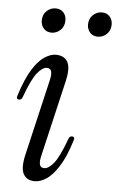

<svg xmlns="http://www.w3.org/2000/svg" viewBox="-52 -743 485 790"><g transform="rotate(5 190.5 -348.0)"><path d="M122 10Q89 10 75 -14.5Q61 -39 74 -95L148 -412Q153 -434 149.5 -446.5Q146 -459 131 -459Q113 -459 91.5 -432.5Q70 -406 43 -332Q39 -319 29 -319Q14 -319 21 -337Q43 -406 67.5 -445Q92 -484 117 -500Q142 -516 163 -516Q198 -516 212 -491.5Q226 -467 213 -411L139 -94Q134 -72 137.5 -59.5Q141 -47 156 -47Q174 -47 195.5 -73.5Q217 -100 244 -174Q248 -187 258 -187Q273 -187 266 -169Q245 -101 219.5 -61.5Q194 -22 169 -6Q144 10 122 10ZM137 -605Q117 -605 105 -618.5Q93 -632 93 -651Q93 -676 109 -691Q125 -706 146 -706Q166 -706 178 -693Q190 -680 190 -660Q190 -635 174 -620Q158 -605 137 -605ZM328 -605Q308 -605 296 -618.5Q284 -632 284 -651Q284 -676 300 -691Q316 -706 337 -706Q357 -706 369 -693Q381 -680 381 -660Q381 -635 365 -620Q349 -605 328 -605Z"/></g></svg>

Font: Instrument Serif
Style: Italic
Weight: 400
Italic angle: -13°
Designer: Rodrigo Fuenzalida
Foundry: fragTYPE
Version: Version 1.000; ttfautohint (v1.8.4.7-5d5b);gftools[0.9.27]